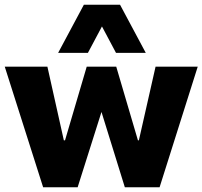

<svg xmlns="http://www.w3.org/2000/svg" viewBox="-23 -786 850 806"><path d="M158 0 -3 -506H176L245 -197H250L341 -506H465L556 -197H560L630 -506H807L647 0H501L403 -316L303 0ZM221 -564 329 -766H481L589 -564H464L405 -675L346 -564Z"/></svg>

Font: Nunito Sans 7pt SemiCondensed Black
Style: Regular
Weight: 900
Width: 4
Designer: Vernon Adams
Foundry: Vernon Adams
Version: Version 3.101;gftools[0.9.27]